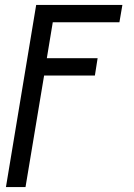

<svg xmlns="http://www.w3.org/2000/svg" viewBox="-20 -540 540 775"><path d="M4 215 126 -520H474L462 -450H193L169 -305H374L363 -235H158L83 215Z"/></svg>

Font: Iosevka
Style: Italic
Weight: 400
Italic angle: -9°
Monospace: yes
Designer: Belleve Invis
Foundry: Belleve Invis
Version: Version 32.5.0; ttfautohint (v1.8.4)